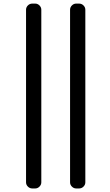

<svg xmlns="http://www.w3.org/2000/svg" viewBox="-20 -853 611 1069"><path d="M160.2 196.3Q145.5 196.3 135.3 186Q125 175.8 125 162.1V-798.8Q125 -812.5 135.3 -822.8Q145.5 -833 160.2 -833H175.8Q189.5 -833 199.7 -822.8Q210 -812.5 210 -798.8V162.1Q210 175.8 199.7 186Q189.5 196.3 175.8 196.3ZM404.3 196.3Q390.6 196.3 380.4 186Q370.1 175.8 370.1 162.1V-798.8Q370.1 -812.5 380.4 -822.8Q390.6 -833 404.3 -833H419.9Q434.6 -833 444.8 -822.8Q455.1 -812.5 455.1 -798.8V162.1Q455.1 175.8 444.8 186Q434.6 196.3 419.9 196.3Z"/></svg>

Font: Gen Jyuu GothicL Regular
Style: Regular
Weight: 400
Designer: [Source Han Sans]
Ryoko NISHIZUKA  (kana & ideographs); Paul D. Hunt (Latin, Greek & Cyrillic); Wenlong ZHANG  (bopomofo
Version: Version 1.002.20150607